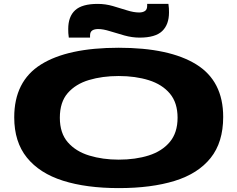

<svg xmlns="http://www.w3.org/2000/svg" viewBox="-20 -955 1217 985"><path d="M590 10Q423 10 303 -28Q183 -66 118 -146.5Q53 -227 53 -353Q53 -538 190 -624Q327 -710 589 -710Q849 -710 987 -624.5Q1125 -539 1125 -355Q1125 -225 1060.5 -144.5Q996 -64 876 -27Q756 10 590 10ZM589 -136Q675 -136 743 -157.5Q811 -179 851 -226.5Q891 -274 891 -351Q891 -428 851.5 -475Q812 -522 743.5 -543.5Q675 -565 589 -565Q505 -565 436.5 -544.5Q368 -524 327.5 -477.5Q287 -431 287 -351Q287 -272 328 -225Q369 -178 438 -157Q507 -136 589 -136ZM333 -762Q331 -774 330.5 -785Q330 -796 330 -806Q330 -870 365.5 -902.5Q401 -935 481 -935Q521 -935 559 -924Q597 -913 631.5 -902Q666 -891 694 -891Q712 -891 723.5 -898.5Q735 -906 735 -925Q735 -931 735 -935H844Q846 -923 846.5 -912Q847 -901 847 -891Q847 -829 812 -795.5Q777 -762 696 -762Q658 -762 618.5 -773Q579 -784 544 -795Q509 -806 484 -806Q464 -806 453 -798.5Q442 -791 442 -773Q442 -770 442 -767.5Q442 -765 442 -762Z"/></svg>

Font: Georama ExtraExtended
Style: Bold
Weight: 700
Width: 8
Designer: Jean-Baptiste Levee
Foundry: Production Type
Version: Version 1.000